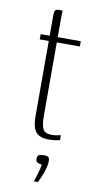

<svg xmlns="http://www.w3.org/2000/svg" viewBox="-81 -542 379 754"><g transform="rotate(10 109.0 -165.0)"><path d="M139 3Q116 3 101.5 -4.5Q87 -12 80 -30Q73 -48 73 -79V-378H37V-399H73V-481Q73 -492 75 -497Q77 -502 80.5 -503.5Q84 -505 89 -505H106Q106 -505 105.5 -498Q105 -491 105 -476V-399H197V-378H105V-86Q105 -47 113.5 -32Q122 -17 148 -17Q159 -17 169.5 -19Q180 -21 184 -22V-2Q179 -1 167 1Q155 3 139 3ZM111 175Q116 161 120 147.5Q124 134 127 122Q130 110 130 104Q129 104 128.5 104Q128 104 126 104Q120 104 113 100.5Q106 97 106 86Q106 73 113.5 70Q121 67 134 67Q141 67 146 68.5Q151 70 153 74.5Q155 79 155 88Q155 101 149.5 119.5Q144 138 137 154Q130 170 127 175Z"/></g></svg>

Font: Genos ExtraLight
Style: Regular
Weight: 250
Designer: Robert E. Leuschke
Foundry: Robert E. Leuschke
Version: Version 1.010